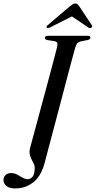

<svg xmlns="http://www.w3.org/2000/svg" viewBox="-87 -905 548 1100"><path d="M344.5 -633.5Q342 -625 332.2 -589.2Q322.5 -553.5 308.2 -500Q294 -446.5 277.5 -383.2Q261 -320 244 -256Q227 -192 212 -135.8Q197 -79.5 186.5 -39.2Q176 1 172 15.5Q153 98.5 107.2 136.5Q61.5 174.5 0.5 174.5Q-33 174.5 -50 160.8Q-67 147 -67 126.5Q-67 109.5 -55.2 98Q-43.5 86.5 -23 86.5Q-5 86.5 11 95.2Q27 104 42 112.8Q57 121.5 72 121.5Q88 121.5 99.8 107.2Q111.5 93 112 56.5Q112 41.5 102.2 24.8Q92.5 8 85.5 -12.8Q78.5 -33.5 86 -60Q89 -70.5 98.2 -104.8Q107.5 -139 120.8 -188.2Q134 -237.5 149.2 -294.2Q164.5 -351 179.8 -407.2Q195 -463.5 207.8 -512Q220.5 -560.5 229.2 -593.2Q238 -626 240 -635Q244 -652.5 240.5 -659.8Q237 -667 223 -669.5L184 -675.5Q170 -679 170 -687.5Q170 -700 189.5 -700H416Q431 -700 431 -689.5Q431 -679.5 416.5 -676L376 -668Q363 -665 356.8 -658.5Q350.5 -652 344.5 -633.5ZM435.5 -746Q428 -741 418 -748L325 -811L200 -748Q186.5 -741.5 181.5 -746Q175.5 -752 187 -761.5L313.5 -869Q323 -876.5 329.8 -880.8Q336.5 -885 344.5 -885Q353 -885 357.5 -880.8Q362 -876.5 367 -869L438.5 -761.5Q444.5 -752.5 435.5 -746Z"/></svg>

Font: Fraunces 72pt S000
Style: Italic
Weight: 400
Italic angle: -16°
Version: Version 1.000; ttfautohint (v1.8.3)